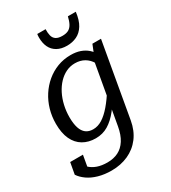

<svg xmlns="http://www.w3.org/2000/svg" viewBox="-243 -850 1066 1200"><g transform="rotate(-30 290.5 -250.0)"><path d="M372 17 453 -440 463 -439 492 -511H554L460 24Q448 92 412 139.5Q376 187 321.5 211.5Q267 236 201 236Q150 236 107.5 224Q65 212 34.5 190.5Q4 169 -13 143L2 60H94L73 179Q62 178 54.5 169.5Q47 161 43 147Q39 133 38.5 117Q38 101 41 86Q56 115 78 136Q100 157 131 168Q162 179 204 179Q248 179 282 162Q316 145 339 109Q362 73 372 17ZM517 -377 472 -321Q468 -364 450 -395Q432 -426 403 -443Q374 -460 335 -460Q301 -460 271 -445.5Q241 -431 216.5 -405Q192 -379 174.5 -344.5Q157 -310 147.5 -269Q138 -228 138 -184Q138 -138 148 -107Q158 -76 178.5 -60.5Q199 -45 230 -45Q264 -45 296 -65Q328 -85 361.5 -124Q395 -163 431 -221L456 -192Q419 -128 382.5 -82Q346 -36 306 -12Q266 12 216 12Q164 12 125 -11Q86 -34 65 -79Q44 -124 44 -191Q44 -244 58 -292.5Q72 -341 98.5 -382Q125 -423 161.5 -453.5Q198 -484 242.5 -501Q287 -518 338 -518Q377 -518 406.5 -507.5Q436 -497 457.5 -478Q479 -459 493.5 -433Q508 -407 517 -377ZM350 -579Q388 -579 420 -594Q452 -609 473.5 -643.5Q495 -678 502 -736H445Q438 -705 427 -685Q416 -665 399 -656Q382 -647 355 -647Q325 -647 309 -658Q293 -669 288 -689Q283 -709 284 -736H224Q223 -732 222.5 -724.5Q222 -717 222 -711Q222 -671 236 -641.5Q250 -612 279 -595.5Q308 -579 350 -579Z"/></g></svg>

Font: Roboto Serif 20pt
Style: Italic
Weight: 400
Italic angle: -10°
Designer: Greg Gazdowicz
Foundry: Commercial Type
Version: Version 1.008